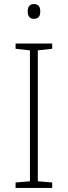

<svg xmlns="http://www.w3.org/2000/svg" viewBox="-20 -929 334 949"><path d="M147 -909C125 -909 117 -893 117 -873C117 -851 125 -836 147 -836C172 -836 179 -851 179 -873C179 -893 172 -909 147 -909ZM238 0V-27L167 -33V-680L238 -688V-714H57V-688L128 -680V-33L57 -27V0Z"/></svg>

Font: Noto Sans Sinhala ExtraLight
Style: Regular
Weight: 200
Designer: Jelle Bosma - Monotype Design Team
Foundry: Monotype Imaging Inc.
Version: Version 2.006